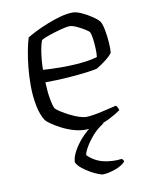

<svg xmlns="http://www.w3.org/2000/svg" viewBox="-80 -558 625 816"><g transform="rotate(-10 232.0 -150.0)"><path d="M259 0Q232 0 204.5 -8.5Q177 -17 153.5 -29.5Q130 -42 114 -53.5Q98 -65 94 -71Q77 -97 69 -138.5Q61 -180 61 -225Q61 -267 65 -305Q69 -343 75 -374.5Q81 -406 88 -428Q102 -437 126 -449Q150 -461 179 -472.5Q208 -484 237 -492Q266 -500 290 -500Q306 -500 329 -489.5Q352 -479 372.5 -465Q393 -451 401 -440Q408 -429 413 -402.5Q418 -376 420 -348Q422 -320 420 -303Q412 -292 398 -280.5Q384 -269 370.5 -260Q357 -251 350 -247Q340 -244 305.5 -239.5Q271 -235 223 -231.5Q175 -228 125 -228Q126 -189 131.5 -157.5Q137 -126 144 -112Q152 -104 168 -94Q184 -84 203 -74.5Q222 -65 240 -59Q258 -53 271 -53Q284 -53 302.5 -56Q321 -59 340.5 -63.5Q360 -68 376.5 -72Q393 -76 402 -78Q406 -76 409.5 -68.5Q413 -61 414 -57Q391 -41 365 -28Q339 -15 312 -7.5Q285 0 259 0ZM205 -279Q235 -279 265 -281Q295 -283 320 -287Q345 -291 359 -296Q361 -312 360 -333.5Q359 -355 356.5 -374.5Q354 -394 349 -405Q345 -410 329.5 -419.5Q314 -429 296.5 -437Q279 -445 267 -445Q255 -445 228.5 -438Q202 -431 177 -422.5Q152 -414 142 -407Q136 -392 132 -369.5Q128 -347 126 -323.5Q124 -300 124 -282Q138 -281 159.5 -280Q181 -279 205 -279ZM297 200Q293 200 278.5 194.5Q264 189 246 179Q228 169 212 156Q196 143 189 129Q189 109 203 82.5Q217 56 240.5 30Q264 4 292 -14H339Q310 3 288 28.5Q266 54 254 76Q242 98 242 107Q272 137 311 145.5Q350 154 388 149Q390 151 393 154Q396 157 396 162Q382 178 351 189Q320 200 297 200Z"/></g></svg>

Font: Texturina 12pt Thin
Style: Regular
Weight: 250
Designer: Guillermo Torres Carreño
Foundry: Omnibus-Type
Version: Version 1.002